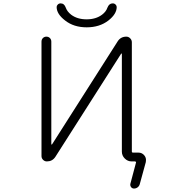

<svg xmlns="http://www.w3.org/2000/svg" viewBox="-20 -969 1040 1127"><path d="M753.9 -80.1Q753.9 -73.2 760.7 -73.2H793Q814.5 -73.2 828.1 -55.7Q836.9 -43.9 836.9 -30.3Q836.9 -23.4 835.9 -17.6L800.8 110.4Q797.9 123 788.1 130.4Q778.3 137.7 766.6 137.7Q755.9 137.7 749.5 129.4Q743.2 121.1 745.1 110.4L778.3 -14.6Q779.3 -16.6 777.3 -19Q775.4 -21.5 772.5 -21.5H752.9Q729.5 -21.5 712.4 -38.6Q695.3 -55.7 695.3 -79.1V-652.3Q695.3 -654.3 693.8 -654.8Q692.4 -655.3 691.4 -654.3L304.7 -47.9Q287.1 -21.5 254.9 -21.5Q242.2 -21.5 232.9 -30.8Q223.6 -40 223.6 -52.7V-724.6Q223.6 -737.3 231.9 -745.6Q240.2 -753.9 252.4 -753.9Q264.6 -753.9 272.9 -745.6Q281.2 -737.3 281.2 -724.6V-123Q281.2 -121.1 282.7 -120.6Q284.2 -120.1 285.2 -121.1L670.9 -726.6Q688.5 -753.9 721.7 -753.9Q734.4 -753.9 744.1 -744.1Q753.9 -734.4 753.9 -720.7ZM610.4 -923.8Q620.1 -949.2 641.6 -949.2Q652.3 -949.2 659.2 -941.4Q665 -935.5 665 -927.7Q665 -886.7 616.2 -848.6Q564.5 -808.6 488.8 -808.6Q413.1 -808.6 362.3 -848.6Q312.5 -886.7 312.5 -927.7Q312.5 -935.5 318.4 -941.4Q325.2 -949.2 335.9 -949.2Q357.4 -949.2 366.2 -923.8Q374 -901.4 397.5 -882.8Q433.6 -855.5 488.3 -855.5Q543 -855.5 579.1 -882.8Q602.5 -900.4 610.4 -923.8Z"/></svg>

Font: Rounded Mgen+ 2m light
Style: Regular
Weight: 200
Designer: [Source Han Sans]
Ryoko NISHIZUKA  (kana & ideographs); Paul D. Hunt (Latin, Greek & Cyrillic); Wenlong ZHANG  (bopomofo
Version: Version 1.059.20150602